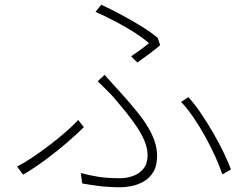

<svg xmlns="http://www.w3.org/2000/svg" viewBox="-20 -773 1040 808"><path d="M532 -536Q553 -550 574 -565.5Q595 -581 607 -591Q585 -611 547 -635.5Q509 -660 465 -683Q421 -706 382 -723L406 -753Q442 -737 487.5 -712.5Q533 -688 575.5 -662Q618 -636 644 -613L654 -583Q646 -576 635 -567Q624 -558 611 -548.5Q598 -539 584.5 -529Q571 -519 558 -510ZM320 -45Q356 -35 394 -29Q432 -23 488 -23Q509 -23 535.5 -31Q562 -39 581.5 -60.5Q601 -82 601 -121Q601 -149 588.5 -179Q576 -209 555.5 -239.5Q535 -270 510.5 -300.5Q486 -331 462 -359Q447 -376 428 -395Q409 -414 391 -431L420 -458Q435 -442 452.5 -422Q470 -402 487 -384Q528 -339 563.5 -294.5Q599 -250 620 -205.5Q641 -161 641 -117Q641 -74 624.5 -48Q608 -22 583.5 -8.5Q559 5 533.5 10Q508 15 491 15Q438 15 398 10Q358 5 326 -1ZM916 -39Q904 -74 885.5 -115Q867 -156 843.5 -198.5Q820 -241 794 -279Q768 -317 742 -344L773 -364Q801 -333 827.5 -293.5Q854 -254 878 -212.5Q902 -171 921 -131.5Q940 -92 952 -60ZM333 -238Q303 -208 260.5 -171.5Q218 -135 170 -99.5Q122 -64 77 -38L52 -72Q83 -88 118.5 -112Q154 -136 190 -163.5Q226 -191 257.5 -218.5Q289 -246 309 -268Z"/></svg>

Font: Noto Sans SC Thin ExtraLight
Style: Regular
Weight: 250
Version: Version 2.004-H2;hotconv 1.0.118;makeotfexe 2.5.65603